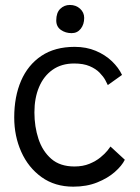

<svg xmlns="http://www.w3.org/2000/svg" viewBox="-20 -732 553 756"><path d="M471.5 -103Q460 -79.5 432.2 -55Q404.5 -30.5 363 -13.8Q321.5 3 268.5 3Q196 3 143.8 -34.5Q91.5 -72 63.8 -134Q36 -196 36 -269.5Q36 -351.5 63 -414Q90 -476.5 143 -512Q196 -547.5 274 -547.5Q320 -547.5 357.2 -531.8Q394.5 -516 420.8 -490.8Q447 -465.5 460.5 -437L404.5 -397Q402 -403 394.5 -416.8Q387 -430.5 372.2 -445.8Q357.5 -461 333 -471.5Q308.5 -482 272 -482Q222 -482 187 -457.2Q152 -432.5 133.8 -389.2Q115.5 -346 115.5 -289.5Q115.5 -233.5 131.5 -185Q147.5 -136.5 182 -106.5Q216.5 -76.5 273 -76.5Q306.5 -76.5 332 -87Q357.5 -97.5 375.2 -112Q393 -126.5 403 -139Q413 -151.5 415 -155ZM255 -712.5Q279 -712.5 295.2 -697.8Q311.5 -683 311.5 -661.5Q311.5 -636 298 -618.8Q284.5 -601.5 262 -601.5Q238 -601.5 219.8 -614.2Q201.5 -627 201.5 -651.5Q201.5 -682 217.2 -697.2Q233 -712.5 255 -712.5Z"/></svg>

Font: Grandstander Thin Light
Style: Regular
Weight: 300
Version: Version 1.200